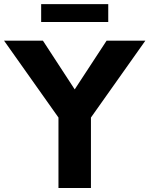

<svg xmlns="http://www.w3.org/2000/svg" viewBox="-29 -933 741 953"><path d="M261.2 -349.6 -8.8 -731H184.1L341.8 -489.3L500 -731H692.4L422.4 -349.6V0H261.2ZM175.3 -912.6H508.3V-823.7H175.3Z"/></svg>

Font: Glacial Indifference
Style: Bold
Weight: 700
Designer: Alfredo Marco Pradil
Foundry: Alfredo Marco Pradil
Version: Version 1.312